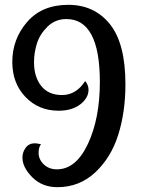

<svg xmlns="http://www.w3.org/2000/svg" viewBox="-20 -770 583 796"><path d="M31 -513Q31 -608 92.5 -679Q154 -750 263 -750Q371 -750 435.5 -670Q500 -590 500 -421Q500 -305 470 -210.5Q440 -116 374.5 -55Q309 6 218 6Q155 6 114 -35Q73 -76 73 -117Q73 -139 86.5 -157.5Q100 -176 125 -176Q132 -176 150 -172Q140 -159 140 -137Q140 -109 161.5 -88.5Q183 -68 216 -68Q295 -68 344.5 -173.5Q394 -279 394 -430Q394 -691 255 -691Q209 -691 177 -659.5Q145 -628 133 -589.5Q121 -551 121 -512Q121 -451 151 -413.5Q181 -376 237 -376Q296 -376 333 -434Q347 -417 347 -398Q347 -364 313 -337.5Q279 -311 223 -311Q140 -311 85.5 -368Q31 -425 31 -513Z"/></svg>

Font: Lobster Two
Style: Regular
Weight: 400
Designer: Pablo Impallari
Foundry: Pablo Impallari. www.impallari.com
Version: Version 1.006